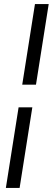

<svg xmlns="http://www.w3.org/2000/svg" viewBox="-20 -750 266 950"><path d="M90 -331 153 -730H221L158 -331ZM9 180 72 -219H140L77 180Z"/></svg>

Font: MuseoModerno Light
Style: Italic
Weight: 300
Italic angle: -9°
Designer: Pablo Cosgaya, Héctor Gatti, Marcela Romero, and the Authors of The MuseoModerno Project.
Foundry: Omnibus-Type Team
Version: Version 1.003